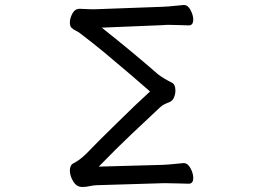

<svg xmlns="http://www.w3.org/2000/svg" viewBox="-20 -730 1040 764"><path d="M710 -81H711Q727 -81 738 -60.5Q749 -40 749 -22Q749 1 731 1Q718 1 693 0Q668 -1 644 -1H628L363 7Q347 8 335 11Q323 14 307 14Q285 14 271.5 -8Q258 -30 258 -51.5Q258 -73 272 -80Q284 -86 295.5 -94.5Q307 -103 322 -117Q373 -170 445 -240L518 -311Q551 -342 577 -366Q516 -420 393 -523Q343 -564 302 -595Q294 -602 282.5 -607.5Q271 -613 264.5 -619.5Q258 -626 258 -641.5Q258 -657 268 -676Q278 -695 297 -695Q311 -695 321.5 -694Q332 -693 344 -693H353L627 -703Q651 -704 673 -706.5Q695 -709 710 -710H712Q728 -710 738.5 -689.5Q749 -669 749 -652Q749 -629 731 -629Q719 -629 699.5 -630Q680 -631 657 -631H643Q640 -631 628 -630L385 -620Q512 -519 608 -435Q630 -418 664 -401Q678 -394 678 -370Q678 -357 673 -344Q668 -330 655 -324Q646 -320 637 -316.5Q628 -313 617 -303Q538 -229 500 -193Q444 -140 373 -67L627 -74Q651 -75 673.5 -77.5Q696 -80 710 -81Z"/></svg>

Font: Moon Stars Kai HW
Style: Bold
Weight: 700
Designer: GuiWonder
Version: Version 1.101